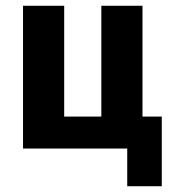

<svg xmlns="http://www.w3.org/2000/svg" viewBox="-20 -516 604 667"><path d="M422 131V0H60V-496H203V-111H332V-496H475V-111H542V131Z"/></svg>

Font: Nunito Sans 10pt Condensed ExtraBold
Style: Regular
Weight: 800
Width: 3
Designer: Vernon Adams
Foundry: Vernon Adams
Version: Version 3.101;gftools[0.9.27]